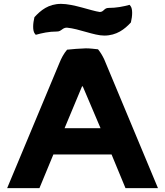

<svg xmlns="http://www.w3.org/2000/svg" viewBox="-20 -963 852 993"><path d="M275 -800C298 -800 302 -820 326 -820C390 -814 466 -779 519 -779C583 -779 625 -812 657 -847C665 -880 667 -917 655 -932L650 -938C617 -929 582 -922 541 -922C518 -922 517 -901 496 -901C452 -907 360 -943 296 -943C230 -943 190 -909 158 -874C150 -841 148 -804 160 -789L165 -783C198 -792 232 -800 275 -800ZM797 10 519 -656C510 -675 500 -692 487 -708C467 -710 447 -713 424 -713C388 -712 357 -709 327 -706C309 -685 297 -661 288 -639L17 10H184L256 -164H557L629 10ZM314 -300 405 -518 409 -514 500 -300Z"/></svg>

Font: Bluebird
Style: SfBdExt
Weight: 700
Designer: Jasper
Foundry: Cannot Into Space Fonts
Version: Version 0.98